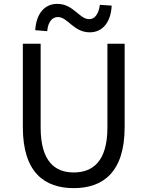

<svg xmlns="http://www.w3.org/2000/svg" viewBox="-20 -959 761 992"><path d="M361 13C510 13 624 -67 624 -302V-733H535V-300C535 -124 458 -68 361 -68C265 -68 190 -124 190 -300V-733H98V-302C98 -67 211 13 361 13ZM444 -792C510 -792 553 -844 557 -930L496 -934C490 -886 469 -860 441 -860C389 -860 360 -939 276 -939C209 -939 167 -887 162 -803L224 -798C228 -846 250 -871 279 -871C330 -871 360 -792 444 -792Z"/></svg>

Font: Noto Sans KR
Style: Regular
Weight: 400
Designer: Ryoko NISHIZUKA 西塚涼子 (kana, bopomofo & ideographs); Paul D. Hunt (Latin, Greek & Cyrillic); Sandoll Communications 산돌커뮤니
Foundry: Adobe
Version: Version 2.004;hotconv 1.0.118;makeotfexe 2.5.65603